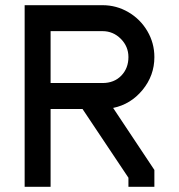

<svg xmlns="http://www.w3.org/2000/svg" viewBox="-20 -720 690 740"><path d="M75 -700H375Q429 -700 475 -673Q521 -646 548 -600Q575 -554 575 -500Q575 -429 529.5 -373.5Q484 -318 416 -304L575 -65V0H475V-35L298 -300H175V0H75ZM375 -400Q420 -400 447.5 -428.5Q475 -457 475 -500Q475 -541 445.5 -570.5Q416 -600 375 -600H175V-400Z"/></svg>

Font: Monoikos Medium
Style: Regular
Weight: 500
Designer: Brian Krent
Version: Version 0.088